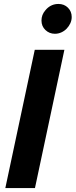

<svg xmlns="http://www.w3.org/2000/svg" viewBox="-20 -952 383 972"><path d="M7 0ZM7 0 156 -700H306L157 0ZM258 -781Q230 -781 210 -800Q190 -819 190 -848Q190 -877 209 -899L216 -907Q241 -932 276 -932Q305 -932 324 -913Q343 -894 343 -866Q343 -849 336 -834Q329 -819 317.5 -807Q306 -795 290.5 -788Q275 -781 258 -781Z"/></svg>

Font: Rosa Sans
Style: Bold Italic
Weight: 700
Italic angle: -12°
Designer: Pentagram / MCKL
Foundry: Pentagram / MCKL
Version: Version 1.005;September 16, 2019;FontCreator 11.5.0.2425 64-